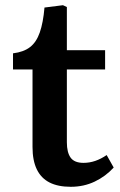

<svg xmlns="http://www.w3.org/2000/svg" viewBox="-20 -704 462 738"><path d="M252 14Q203 14 170.5 -2.5Q138 -19 121.5 -53Q105 -87 105 -139V-437H30V-499Q71 -504 95.5 -523Q120 -542 133 -579.5Q146 -617 151 -675L222 -684L237 -677V-511H384V-437H237V-157Q237 -118 251.5 -98Q266 -78 301 -78Q324 -78 346 -85.5Q368 -93 390 -108L417 -60Q386 -26 344 -6Q302 14 252 14Z"/></svg>

Font: Literata 18pt SemiBold
Style: Regular
Weight: 600
Designer: Latin by Veronika Burian and Jose Scaglione. Greek by Irene Vlachou. Cyrillic by Vera Evstafieva.
Foundry: TypeTogether
Version: Version 3.103;gftools[0.9.29]